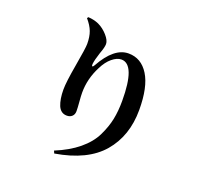

<svg xmlns="http://www.w3.org/2000/svg" viewBox="-151 -994 1301 1246"><g transform="rotate(20 500.0 -371.5)"><path d="M304.7 -659.2Q304.7 -709 291.5 -744.1Q278.3 -779.3 246.1 -816.4L252 -825.2Q292 -823.2 325.2 -808.6Q362.3 -791 391.1 -758.3Q419.9 -725.6 419.9 -700.2Q419.9 -677.7 402.3 -630.9Q384.8 -578.1 381.8 -548.8Q380.9 -535.2 385.7 -534.2Q390.6 -533.2 397.5 -545.9Q479.5 -693.4 579.1 -693.4Q667 -693.4 717.8 -611.8Q768.6 -530.3 768.6 -372.1Q768.6 -192.4 666.5 -73.2Q564.5 45.9 346.7 82L338.9 64.5Q432.6 26.4 496.6 -26.4Q560.5 -79.1 590.8 -141.6Q621.1 -204.1 632.8 -261.7Q644.5 -319.3 644.5 -389.6Q644.5 -640.6 548.8 -640.6Q518.6 -640.6 485.4 -613.3Q452.1 -585.9 427.7 -536.1Q381.8 -447.3 381.8 -351.6Q381.8 -328.1 385.3 -288.1Q388.7 -248 388.7 -225.6Q388.7 -203.1 375 -189.9Q361.3 -176.8 338.9 -176.8Q296.9 -176.8 278.3 -219.7Q260.7 -263.7 260.7 -329.1Q260.7 -380.9 282.7 -505.4Q304.7 -629.9 304.7 -659.2Z"/></g></svg>

Font: GenYoMin TW TTF Bold
Style: Regular
Weight: 700
Version: Version 1.300